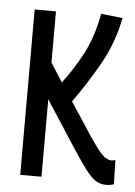

<svg xmlns="http://www.w3.org/2000/svg" viewBox="-45 -577 437 620"><g transform="rotate(5 173.5 -266.5)"><path d="M322 8Q305 8 291 0.5Q277 -7 258 -31Q239 -55 206 -106L112 -251V0H43V-536H112V-370L151 -309Q186 -355 215 -409.5Q244 -464 258 -541L328 -533Q312 -451 272 -380.5Q232 -310 189 -251L229 -190Q263 -137 281.5 -112Q300 -87 311.5 -79.5Q323 -72 333 -72Q336 -72 339 -73Q342 -74 345 -74L347 4Q335 8 322 8Z"/></g></svg>

Font: Georama Condensed
Style: Regular
Weight: 400
Width: 3
Designer: Jean-Baptiste Levee
Foundry: Production Type
Version: Version 1.000